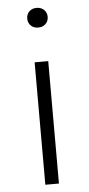

<svg xmlns="http://www.w3.org/2000/svg" viewBox="-54 -785 378 817"><g transform="rotate(-5 135.0 -376.5)"><path d="M164.1 0H106V-522.9H164.1ZM102.8 -741Q114.7 -752.9 134.3 -752.9Q153.8 -752.9 166 -741Q178.2 -729 178.2 -710.9Q178.2 -692.9 166 -680.9Q153.8 -668.9 134.3 -668.9Q114.7 -668.9 102.8 -680.9Q90.8 -692.9 90.8 -710.9Q90.8 -729 102.8 -741Z"/></g></svg>

Font: FiraSans-Light
Style: Regular
Weight: 300
Designer: Carrois Corporate & Edenspiekermann AG
Foundry: Carrois Corporate GbR & Edenspiekermann AG
Version: Version 3.106;PS 003.106;hotconv 1.0.70;makeotf.lib2.5.58329